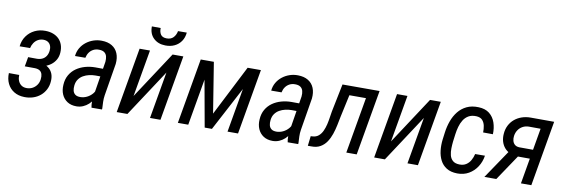

<svg xmlns="http://www.w3.org/2000/svg" viewBox="-53 -1119 4496 1528"><g transform="rotate(10 2194.5 -354.5)"><path d="M227.1 -252 138.2 -252.4 147.9 -308.1 219.2 -307.6Q244.6 -308.1 263.4 -317.6Q282.2 -327.1 293.5 -345Q304.7 -362.8 307.6 -388.2Q310.1 -409.7 303.7 -427.2Q297.4 -444.8 282.5 -455.1Q267.6 -465.3 244.6 -465.8Q219.7 -465.8 200.2 -454.6Q180.7 -443.4 168 -424.1Q155.3 -404.8 150.4 -381.8L66.4 -381.3Q71.3 -429.2 96.7 -464.8Q122.1 -500.5 161.6 -519.8Q201.2 -539.1 249 -538.1Q283.2 -537.6 310.8 -527.1Q338.4 -516.6 357.7 -497.3Q377 -478 386.5 -450.4Q396 -422.9 394 -388.2Q392.1 -355 377.4 -329.6Q362.8 -304.2 339.4 -286.9Q315.9 -269.5 286.9 -260.7Q257.8 -252 227.1 -252ZM144.5 -286.6 220.7 -286.1Q252 -285.2 278.1 -276.6Q304.2 -268.1 323.2 -251.7Q342.3 -235.4 352.1 -210.7Q361.8 -186 359.9 -152.8Q357.9 -114.7 342.5 -84.2Q327.1 -53.7 301.5 -32.2Q275.9 -10.7 242.9 0Q210 10.7 172.9 9.8Q124 8.8 88.9 -12.7Q53.7 -34.2 35.4 -71.5Q17.1 -108.9 19 -156.7L102.5 -156.2Q101.1 -132.3 108.9 -111.3Q116.7 -90.3 133.8 -77.1Q150.9 -64 177.2 -63.5Q203.6 -63 225.1 -74.5Q246.6 -85.9 260.5 -106.2Q274.4 -126.5 277.3 -152.3Q280.3 -176.3 275.1 -193.6Q270 -210.9 255.9 -220.5Q241.7 -230 216.8 -231L134.3 -231.4Z M713.4 -90.3 759.8 -377.9Q762.2 -403.3 757.1 -422.6Q752 -441.9 736.6 -453.1Q721.2 -464.4 693.4 -464.4Q668 -464.8 647.9 -454.3Q627.9 -443.8 615 -425.3Q602.1 -406.7 597.2 -382.3L513.7 -381.8Q517.1 -417.5 533.9 -446.5Q550.8 -475.6 577.1 -496.3Q603.5 -517.1 635.7 -528.1Q668 -539.1 702.6 -538.6Q752.4 -538.1 785.6 -517.8Q818.8 -497.6 833.7 -461.2Q848.6 -424.8 843.8 -376L800.8 -115.2Q796.4 -87.4 797.4 -61.5Q798.3 -35.6 799.8 -8.3L798.8 0L714.4 0.5Q709.5 -22 710 -44.9Q710.4 -67.9 713.4 -90.3ZM766.1 -320.3 755.9 -256.8 702.1 -257.3Q676.3 -257.3 650.6 -251.5Q625 -245.6 603.3 -233.2Q581.5 -220.7 567.1 -200.4Q552.7 -180.2 549.3 -150.9Q546.4 -127 551 -108.2Q555.7 -89.4 570.1 -78.4Q584.5 -67.4 610.8 -67.4Q638.2 -67.4 663.6 -79.6Q689 -91.8 707.3 -112.8Q725.6 -133.8 731.4 -160.6L744.6 -119.6Q738.8 -94.2 724.9 -70.6Q710.9 -46.9 690.9 -28.6Q670.9 -10.3 646.2 0.2Q621.6 10.7 593.8 10.7Q549.3 10.7 519 -9.3Q488.8 -29.3 474.1 -63.2Q459.5 -97.2 462.4 -140.1Q464.8 -186 484.6 -220.2Q504.4 -254.4 536.1 -276.6Q567.9 -298.8 607.2 -309.8Q646.5 -320.8 689 -320.8Z M1027.8 -149.4 1276.4 -528.3H1363.3L1271.5 0H1187L1252.9 -378.4L1004.4 0H918L1009.8 -528.3H1093.8ZM1286.6 -719.2 1357.4 -719.7Q1353.5 -678.7 1333.3 -649.2Q1313 -619.6 1280 -604Q1247.1 -588.4 1206.1 -589.4Q1147 -590.3 1110.6 -625.5Q1074.2 -660.6 1075.2 -720.2L1146.5 -719.7Q1145 -688.5 1158.7 -667.7Q1172.4 -647 1206.5 -646.5Q1241.2 -646 1261 -666.7Q1280.8 -687.5 1286.6 -719.2Z M1675.3 -121.1 1882.8 -528.3H1966.8L1687.5 0H1628.9L1533.7 -528.3H1609.9ZM1587.9 -528.3 1496.1 0H1412.1L1503.9 -528.3ZM1813.5 0 1905.3 -528.3H1990.2L1898.4 0Z M2298.8 -90.3 2345.2 -377.9Q2347.7 -403.3 2342.5 -422.6Q2337.4 -441.9 2322 -453.1Q2306.6 -464.4 2278.8 -464.4Q2253.4 -464.8 2233.4 -454.3Q2213.4 -443.8 2200.4 -425.3Q2187.5 -406.7 2182.6 -382.3L2099.1 -381.8Q2102.5 -417.5 2119.4 -446.5Q2136.2 -475.6 2162.6 -496.3Q2189 -517.1 2221.2 -528.1Q2253.4 -539.1 2288.1 -538.6Q2337.9 -538.1 2371.1 -517.8Q2404.3 -497.6 2419.2 -461.2Q2434.1 -424.8 2429.2 -376L2386.2 -115.2Q2381.8 -87.4 2382.8 -61.5Q2383.8 -35.6 2385.3 -8.3L2384.3 0L2299.8 0.5Q2294.9 -22 2295.4 -44.9Q2295.9 -67.9 2298.8 -90.3ZM2351.6 -320.3 2341.3 -256.8 2287.6 -257.3Q2261.7 -257.3 2236.1 -251.5Q2210.4 -245.6 2188.7 -233.2Q2167 -220.7 2152.6 -200.4Q2138.2 -180.2 2134.8 -150.9Q2131.8 -127 2136.5 -108.2Q2141.1 -89.4 2155.5 -78.4Q2169.9 -67.4 2196.3 -67.4Q2223.6 -67.4 2249 -79.6Q2274.4 -91.8 2292.7 -112.8Q2311 -133.8 2316.9 -160.6L2330.1 -119.6Q2324.2 -94.2 2310.3 -70.6Q2296.4 -46.9 2276.4 -28.6Q2256.3 -10.3 2231.7 0.2Q2207 10.7 2179.2 10.7Q2134.8 10.7 2104.5 -9.3Q2074.2 -29.3 2059.6 -63.2Q2044.9 -97.2 2047.9 -140.1Q2050.3 -186 2070.1 -220.2Q2089.8 -254.4 2121.6 -276.6Q2153.3 -298.8 2192.6 -309.8Q2231.9 -320.8 2274.4 -320.8Z M2874.5 -528.3 2861.3 -453.6H2656.2L2669.4 -528.3ZM2949.2 -528.3 2857.4 0H2773.4L2865.2 -528.3ZM2649.4 -528.3H2734.4L2679.2 -273.4Q2672.9 -240.2 2665 -202.6Q2657.2 -165 2645 -128.9Q2632.8 -92.8 2613 -63.2Q2593.3 -33.7 2563.2 -16.4Q2533.2 1 2490.2 0H2462.4L2471.7 -79.1L2487.3 -80.1Q2516.1 -82 2535.4 -98.6Q2554.7 -115.2 2566.4 -140.9Q2578.1 -166.5 2585 -195.8Q2591.8 -225.1 2595.7 -253.2Q2599.6 -281.2 2603.5 -302.2Z M3108.4 -149.4 3356.9 -528.3H3443.8L3352.1 0H3267.6L3333.5 -378.4L3085 0H2998.5L3090.3 -528.3H3174.3Z M3675.3 -63Q3707 -62 3729.2 -76.2Q3751.5 -90.3 3765.1 -114.3Q3778.8 -138.2 3785.2 -166.5L3864.3 -167Q3856.9 -117.2 3830.8 -76.7Q3804.7 -36.1 3763.7 -12.5Q3722.7 11.2 3670.4 10.3Q3617.7 9.3 3584 -12Q3550.3 -33.2 3532.5 -68.1Q3514.6 -103 3509.8 -146Q3504.9 -189 3510.3 -234.4L3518.1 -293.9Q3524.4 -342.3 3540.5 -387Q3556.6 -431.6 3584.2 -466.3Q3611.8 -501 3652.1 -520.5Q3692.4 -540 3747.1 -538.1Q3802.2 -536.6 3835.9 -509.8Q3869.6 -482.9 3884.3 -439.7Q3898.9 -396.5 3897 -346.2L3817.9 -346.7Q3818.8 -374 3813.5 -400.6Q3808.1 -427.2 3791.5 -445.1Q3774.9 -462.9 3742.2 -464.4Q3705.1 -465.8 3679.9 -451.2Q3654.8 -436.5 3639.2 -411.4Q3623.5 -386.2 3615 -355.5Q3606.4 -324.7 3602.5 -293.9L3594.7 -233.9Q3591.8 -207.5 3591.1 -178.2Q3590.3 -148.9 3596.7 -123Q3603 -97.2 3621.6 -80.6Q3640.1 -64 3675.3 -63Z M4059.6 -252H4154.8L3985.4 0H3889.2ZM4169.9 -528.8 4359.9 -528.3 4268.6 0H4184.6L4263.2 -455.1L4168 -455.6Q4140.6 -455.1 4118.7 -443.1Q4096.7 -431.2 4082.8 -410.4Q4068.8 -389.6 4064.9 -362.3Q4062 -341.8 4066.7 -323.5Q4071.3 -305.2 4084.5 -293.5Q4097.7 -281.7 4120.6 -280.3L4254.4 -279.8L4241.2 -205.6L4119.1 -206.1Q4085 -207.5 4058.6 -219.5Q4032.2 -231.4 4014.2 -252.4Q3996.1 -273.4 3987.5 -301.5Q3979 -329.6 3981.4 -363.3Q3983.9 -401.9 3999.5 -432.6Q4015.1 -463.4 4040.8 -484.9Q4066.4 -506.3 4099.6 -517.6Q4132.8 -528.8 4169.9 -528.8Z"/></g></svg>

Font: Roboto Condensed
Style: Italic
Weight: 400
Italic angle: -12°
Designer: Christian Robertson
Foundry: Google
Version: Version 3.0